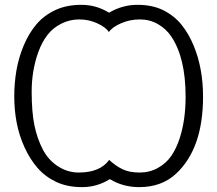

<svg xmlns="http://www.w3.org/2000/svg" viewBox="-20 -768 901 796"><path d="M432.1 -715.3Q487.3 -748 549.8 -748Q612.3 -748 657.5 -725.3Q702.6 -702.6 732.7 -665.3Q762.7 -627.9 783.2 -578.1Q821.8 -484.4 821.8 -367.2Q821.8 -152.8 710.9 -48.8Q650.9 7.8 557.1 7.8Q489.7 7.8 435.5 -25.4Q382.3 7.8 320.6 7.8Q258.8 7.8 212.9 -13.9Q167 -35.6 135.5 -72Q104 -108.4 81.8 -157Q59.6 -205.6 49.3 -258.5Q39.1 -311.5 39.1 -367.7Q39.1 -423.8 48.3 -477.1Q57.6 -530.3 78.6 -580.1Q99.6 -629.9 130.6 -666.7Q161.6 -703.6 208.5 -725.8Q255.4 -748 317.4 -748Q379.4 -748 432.1 -715.3ZM432.6 -105Q459.5 -80.1 488 -66.4Q516.6 -52.7 558.6 -52.7Q600.6 -52.7 635 -72Q669.4 -91.3 690.4 -122.1Q711.4 -152.8 725.1 -195.3Q749.5 -270.5 749.5 -367.2Q749.5 -527.8 690.4 -616.2Q669.4 -647.9 635.3 -667.7Q601.1 -687.5 559.8 -687.5Q518.6 -687.5 481.7 -671.4Q444.8 -655.3 431.6 -635.3Q418.9 -654.8 383.8 -671.1Q348.6 -687.5 308.8 -687.5Q269 -687.5 234.1 -669.9Q199.2 -652.3 176.5 -622.8Q153.8 -593.3 138.7 -551.8Q111.3 -475.1 111.3 -388.9Q111.3 -302.7 122.8 -247.8Q134.3 -192.9 157.5 -148.4Q180.7 -104 220.5 -78.4Q260.3 -52.7 306.2 -52.7Q395 -52.7 432.6 -105Z"/></svg>

Font: News Cycle
Style: Regular
Weight: 500
Version: Version 0.5.2